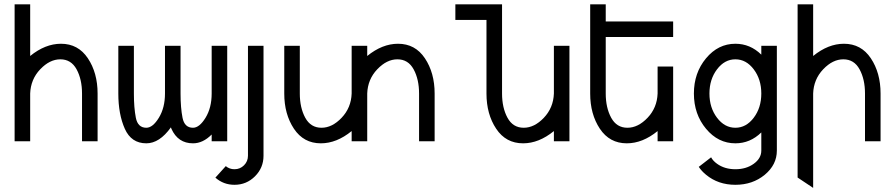

<svg xmlns="http://www.w3.org/2000/svg" viewBox="-20 -665 4215 904"><path d="M439.5 0H366.2V-224.6Q366.2 -291.5 340.6 -338.6Q314.9 -385.7 264.2 -385.7Q213.9 -385.7 169.2 -338.6Q124.5 -291.5 122.1 -224.6V0H48.8V-644.5H122.1V-401.4Q192.9 -459 267.1 -459Q348.1 -459 393.8 -390.4Q439.5 -321.8 439.5 -224.6Z M537.1 -449.2H610.4V-224.6Q610.4 -157.7 619.6 -110.6Q628.9 -63.5 668.9 -63.5Q699.2 -63.5 728 -110.6Q756.8 -157.7 756.8 -224.6V-449.2H830.1V-224.6Q830.1 -157.7 839.4 -110.6Q848.6 -63.5 888.7 -63.5Q918.9 -63.5 947.8 -110.6Q976.6 -157.7 976.6 -224.6V-449.2H1049.8V0H976.6V-31.7Q935.5 9.8 888.7 9.8Q817.9 9.8 787.1 -58.6L784.7 -65.4Q731 9.8 668.9 9.8Q598.1 9.8 567.6 -58.8Q537.1 -127.4 537.1 -224.6Z M1084 205.1Q1032.2 205.1 994.1 171.4L1043 117.2Q1060.5 131.8 1084 131.8Q1110.4 131.8 1128.9 113.3Q1147.5 94.7 1147.5 68.4V-449.2H1220.7V68.4Q1220.7 125 1180.7 165Q1140.6 205.1 1084 205.1Z M1490.7 9.8Q1409.7 9.8 1364 -58.8Q1318.4 -127.4 1318.4 -224.6V-449.2H1391.6V-224.6Q1391.6 -157.7 1417.2 -110.6Q1442.9 -63.5 1493.7 -63.5Q1543.9 -63.5 1588.6 -110.6Q1633.3 -157.7 1635.7 -224.6V-449.2H1709V-401.4Q1779.8 -459 1854 -459Q1935.1 -459 1980.7 -390.4Q2026.4 -321.8 2026.4 -224.6V0H1953.1V-224.6Q1953.1 -291.5 1927.5 -338.6Q1901.9 -385.7 1851.1 -385.7Q1800.8 -385.7 1756.1 -338.6Q1711.4 -291.5 1709 -224.6V0H1635.7V-47.9Q1564.9 9.8 1490.7 9.8Z M2442.9 9.8Q2361.8 9.8 2316.2 -58.8Q2270.5 -127.4 2270.5 -224.6V-571.3H2124V-644.5H2343.8V-224.6Q2343.8 -157.7 2369.4 -110.6Q2395 -63.5 2445.8 -63.5Q2496.1 -63.5 2540.8 -110.6Q2585.4 -157.7 2587.9 -224.6V-449.2H2661.1V0H2587.9V-47.9Q2517.1 9.8 2442.9 9.8Z M2931.2 9.8Q2850.1 9.8 2804.4 -58.8Q2758.8 -127.4 2758.8 -224.6V-644.5H2832V-564H3149.4V-490.7H2832V-224.6Q2832 -157.7 2857.7 -110.6Q2883.3 -63.5 2934.1 -63.5Q2984.4 -63.5 3029.1 -110.6Q3073.7 -157.7 3076.2 -224.6V-351.6H3149.4V0H3076.2V-47.9Q3005.4 9.8 2931.2 9.8Z M3442.4 -63.5Q3493.2 -63.5 3528.8 -110.6Q3564.5 -157.7 3564.5 -224.6Q3564.5 -291.5 3528.8 -338.6Q3493.2 -385.7 3442.4 -385.7Q3391.6 -385.7 3356 -338.6Q3320.3 -291.5 3320.3 -224.6Q3320.3 -157.7 3356 -110.6Q3391.6 -63.5 3442.4 -63.5ZM3442.4 205.1Q3361.3 205.1 3304.2 157.7Q3283.2 140.6 3270 120.6L3328.1 75.7Q3336.9 92.3 3356 106Q3391.6 131.8 3442.4 131.8Q3493.2 131.8 3528.8 106.2Q3564.5 80.6 3564.5 43.9V-41.5Q3512.2 9.8 3442.4 9.8Q3361.3 9.8 3304.2 -58.8Q3247.1 -127.4 3247.1 -224.6Q3247.1 -321.8 3304.2 -390.4Q3361.3 -459 3442.4 -459Q3512.2 -459 3564.5 -407.7V-449.2H3637.7V43.9Q3637.7 110.8 3580.6 158Q3523.4 205.1 3442.4 205.1Z M3808.6 219.7 3735.4 170.9V-644.5H3808.6V-401.4Q3879.4 -459 3953.6 -459Q4034.7 -459 4080.3 -390.4Q4126 -321.8 4126 -224.6V0H4052.7V-224.6Q4052.7 -291.5 4027.1 -338.6Q4001.5 -385.7 3950.7 -385.7Q3900.4 -385.7 3855.7 -338.6Q3811 -291.5 3808.6 -224.6Z"/></svg>

Font: Catrinity
Style: Regular
Weight: 400
Designer: Alexander Lange
Foundry: High-Logic / Made with FontCreator
Version: Version 2.090;May 20, 2024;FontCreator 15.0.0.2974 64-bit